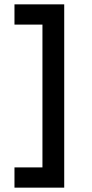

<svg xmlns="http://www.w3.org/2000/svg" viewBox="-20 -732 422 882"><path d="M46.5 130V37H175V-619H46.5V-712H275V130Z"/></svg>

Font: Overpass Medium
Style: Regular
Weight: 500
Designer: Delve Withrington, Dave Bailey, Thomas Jockin
Foundry: Delve Fonts LLC
Version: Version 4.000